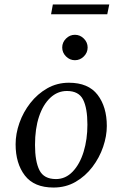

<svg xmlns="http://www.w3.org/2000/svg" viewBox="-20 -831 549 861"><path d="M220 10Q133 10 91.5 -44Q50 -98 50 -184Q50 -231 67 -279.5Q84 -328 116 -369Q148 -410 192 -435Q236 -460 289 -460Q376 -460 417.5 -406Q459 -352 459 -266Q459 -221 442.5 -172.5Q426 -124 394.5 -82.5Q363 -41 319 -15.5Q275 10 220 10ZM231 -28Q274 -28 306 -61.5Q338 -95 355 -150.5Q372 -206 372 -272Q372 -346 352.5 -384.5Q333 -423 280 -423Q238 -423 205.5 -392.5Q173 -362 155 -308Q137 -254 137 -181Q137 -107 157 -67.5Q177 -28 231 -28ZM316 -561Q293 -561 276 -578Q259 -595 259 -618Q259 -641 276 -658Q293 -675 316 -675Q339 -675 356 -658Q373 -641 373 -618Q373 -595 356 -578Q339 -561 316 -561ZM209 -767 217 -811H470L461 -767Z"/></svg>

Font: Spectral
Style: Italic
Weight: 400
Italic angle: -10°
Designer: Jean-Baptiste Levee
Foundry: Production Type
Version: Version 2.001